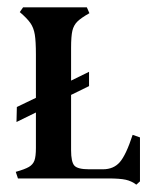

<svg xmlns="http://www.w3.org/2000/svg" viewBox="-20 -487 416 524"><path d="M362 -112V8L352 17Q339 7 323 3.5Q307 0 275 0H29L23 -18Q48 -25 59 -31.5Q70 -38 74 -49Q78 -60 78 -83V-180L25 -154L26 -195L78 -220V-338Q78 -374 75 -392.5Q72 -411 63 -424Q54 -437 34 -454L43 -467H217L224 -451Q201 -438 191 -428Q181 -418 177.5 -403Q174 -388 174 -356V-267L223 -291V-252L174 -228V-77Q174 -45 183 -35Q192 -25 223 -25H261Q290 -25 307 -44.5Q324 -64 342 -119Z"/></svg>

Font: Katibeh
Style: Regular
Weight: 400
Designer: Arabic design by Kourosh Beigpour, Latin design by Eduardo Tunni, engineering by Lasse Fister
Version: Version 1.000